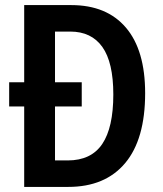

<svg xmlns="http://www.w3.org/2000/svg" viewBox="-20 -734 640 754"><path d="M260 -714Q399 -714 474.5 -625.5Q550 -537 550 -368Q550 -187 471.5 -93.5Q393 0 248 0H75V-316H16V-411H75V-714ZM256 -610H196V-411H301V-316H196V-104H246Q338 -104 381.5 -168.5Q425 -233 425 -363Q425 -489 382 -549.5Q339 -610 256 -610Z"/></svg>

Font: Noto Sans Hebrew Condensed SemiBold
Style: Regular
Weight: 600
Width: 3
Designer: Monotype Design Team
Foundry: Monotype Imaging Inc.
Version: Version 2.004; ttfautohint (v1.8.4.7-5d5b)